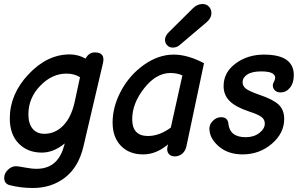

<svg xmlns="http://www.w3.org/2000/svg" viewBox="-20 -766 1490 960"><path d="M144 174Q85 174 29 160Q1 153 1 123Q1 101 19.5 83Q38 65 60 65Q70 65 104 71.5Q138 78 163 78Q266 78 298 -29L304 -49Q248 -3 189 -3Q118 -3 73.5 -48.5Q29 -94 29 -174Q29 -295 122.5 -394.5Q216 -494 329 -494Q370 -494 408 -473Q424 -504 454 -504Q507 -504 495 -451L397 -33Q373 69 305.5 121.5Q238 174 144 174ZM202 -97Q256 -97 296.5 -138.5Q337 -180 354 -259L380 -380Q351 -398 312 -398Q240 -398 181 -337Q122 -276 122 -194Q122 -148 143 -122.5Q164 -97 202 -97Z M844 -528Q827 -528 816 -539.5Q805 -551 805 -567Q805 -586 824 -605L944 -724Q966 -746 993 -746Q1012 -746 1024.5 -733Q1037 -720 1037 -701Q1037 -675 1012 -654L881 -543Q865 -528 844 -528ZM696 6Q626 6 584.5 -37Q543 -80 543 -153Q543 -233 585.5 -312Q628 -391 700 -442Q772 -493 849 -493Q918 -493 1000 -450L912 -34Q907 -11 891 2.5Q875 16 854 16Q834 16 823.5 3Q813 -10 817 -30L820 -44Q761 6 696 6ZM720 -86Q777 -86 834 -128L892 -389Q865 -401 832 -401Q761 -401 701 -325Q641 -249 641 -170Q641 -86 720 -86Z M1193 6Q1120 6 1073.5 -34.5Q1027 -75 1027 -123Q1027 -145 1045 -162.5Q1063 -180 1085 -180Q1119 -180 1122 -147Q1129 -80 1209 -80Q1249 -80 1276.5 -101Q1304 -122 1304 -148Q1304 -169 1287 -181.5Q1270 -194 1224 -209Q1158 -231 1128 -261Q1098 -291 1098 -336Q1098 -404 1158 -448.5Q1218 -493 1300 -493Q1449 -493 1449 -390Q1449 -351 1430 -327.5Q1411 -304 1383 -304Q1365 -304 1354.5 -314Q1344 -324 1344 -340Q1344 -347 1350 -358Q1356 -369 1356 -377Q1356 -409 1286 -409Q1240 -409 1216.5 -393.5Q1193 -378 1193 -355Q1193 -335 1210.5 -322Q1228 -309 1280 -291Q1345 -269 1373 -243Q1401 -217 1401 -171Q1401 -100 1339 -47Q1277 6 1193 6Z"/></svg>

Font: Comic Neue
Style: Bold Italic
Weight: 700
Italic angle: -12°
Designer: Craig Rozynski
Foundry: Craig Rozynski
Version: Version 2.003